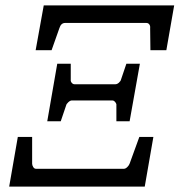

<svg xmlns="http://www.w3.org/2000/svg" viewBox="-20 -691 673 711"><path d="M113 -66H439Q445 -66 451.5 -72.5Q458 -79 460 -85L496 -184H548L516 0H14L46 -184H99V-85Q99 -79 103 -72.5Q107 -66 113 -66ZM256 -379H407Q414 -379 420.5 -385Q427 -391 428 -396L448 -455H498L460 -242H411V-301Q412 -306 407 -312.5Q402 -319 396 -319H246Q240 -319 233 -312.5Q226 -306 225 -301L205 -242H155L192 -455H242V-396Q241 -390 245.5 -384.5Q250 -379 256 -379ZM142 -671H625L596 -505H537L536 -587Q537 -595 533 -600.5Q529 -606 522 -606H221Q206 -606 200 -587L171 -505H112Z"/></svg>

Font: Veleka
Style: Italic
Weight: 400
Italic angle: -12°
Designer: Stefan Peev, Context Ltd, 2016; SIL International, 1997-2014.
Foundry: Stefan Peev, Context Ltd, 2016
Version: Version 1.000